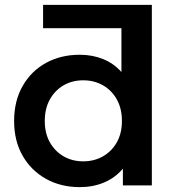

<svg xmlns="http://www.w3.org/2000/svg" viewBox="-20 -762 726 789"><path d="M308 7Q230 7 169 -27Q108 -61 73 -122Q38 -183 38 -265Q38 -347 73 -408.5Q108 -470 169 -503.5Q230 -537 308 -537Q359 -537 403 -519.5Q447 -502 479 -466V-646H157V-742H604V0H485V-69Q453 -31 407.5 -12Q362 7 308 7ZM322 -99Q367 -99 403 -119.5Q439 -140 460 -177Q481 -214 481 -265Q481 -316 460 -353.5Q439 -391 403 -411.5Q367 -432 322 -432Q277 -432 241.5 -411.5Q206 -391 185 -353.5Q164 -316 164 -265Q164 -214 185 -177Q206 -140 241.5 -119.5Q277 -99 322 -99Z"/></svg>

Font: Montserrat SemiBold
Style: Regular
Weight: 600
Designer: Julieta Ulanovsky
Foundry: Julieta Ulanovsky
Version: Version 9.000; ttfautohint (v1.8.4.7-5d5b)